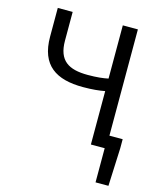

<svg xmlns="http://www.w3.org/2000/svg" viewBox="-123 -745 854 1021"><g transform="rotate(15 303.5 -234.0)"><path d="M501 188H572L581 -21V-71H508V-656H425V-363C398 -357 362 -353 313 -353C207 -353 149 -388 149 -498V-656H67V-498C67 -340 157 -284 305 -284C357 -284 393 -288 425 -294V0H501Z"/></g></svg>

Font: Giro Sans Regular
Style: Regular
Weight: 400
Designer: Paul D. Hunt
Foundry: Adobe Systems Incorporated
Version: Version 1.000;PS 1.0;hotconv 1.0.88;makeotf.lib2.5.647800